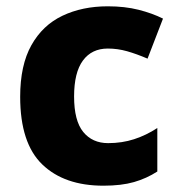

<svg xmlns="http://www.w3.org/2000/svg" viewBox="-20 -579 566 609"><path d="M308 10Q184 10 114 -57.5Q44 -125 44 -272Q44 -372 79.5 -435.5Q115 -499 178 -529Q241 -559 322 -559Q376 -559 419.5 -548Q463 -537 497 -520L448 -393Q413 -408 383 -416.5Q353 -425 322 -425Q271 -425 243 -387Q215 -349 215 -273Q215 -196 244 -160.5Q273 -125 323 -125Q367 -125 405.5 -137.5Q444 -150 479 -173V-35Q445 -13 405 -1.5Q365 10 308 10Z"/></svg>

Font: Noto Sans Tamil ExtraBold
Style: Regular
Weight: 800
Designer: Jelle Bosma - Monotype Design Team
Foundry: Monotype Imaging Inc.
Version: Version 2.004; ttfautohint (v1.8.4.7-5d5b)